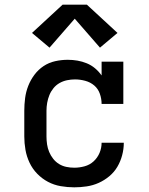

<svg xmlns="http://www.w3.org/2000/svg" viewBox="-20 -794 640 822"><path d="M298 8Q269 8 240 3Q211 -2 185.5 -15.5Q160 -29 139.5 -50Q119 -71 106.5 -97.5Q94 -124 89 -152.5Q84 -181 84 -210V-320Q84 -347 87.5 -374Q91 -401 101 -426.5Q111 -452 127.5 -474Q144 -496 166.5 -511Q189 -526 216 -532Q243 -538 270 -538Q291 -538 311.5 -534.5Q332 -531 351.5 -523Q371 -515 387 -501.5Q403 -488 415 -471V-530H508V-349H415Q415 -371 407.5 -392.5Q400 -414 383.5 -428Q367 -442 345 -448Q323 -454 301 -454Q284 -454 267 -450.5Q250 -447 235 -438.5Q220 -430 209 -416.5Q198 -403 191.5 -387Q185 -371 182 -354Q179 -337 179 -320V-210Q179 -193 181.5 -176Q184 -159 190.5 -143.5Q197 -128 207.5 -114.5Q218 -101 232.5 -92Q247 -83 264 -79.5Q281 -76 298 -76Q320 -76 342 -82Q364 -88 380.5 -103Q397 -118 406 -139Q415 -160 415 -183Q415 -183 415 -183Q415 -183 415 -183H510Q510 -183 510 -182.5Q510 -182 510 -182Q510 -156 503 -129.5Q496 -103 482.5 -80Q469 -57 448 -39.5Q427 -22 402.5 -11Q378 0 351 4Q324 8 298 8ZM192 -590 117 -653 248 -774H352L483 -653L408 -590L300 -714Z"/></svg>

Font: Iosevka Slab Medium Extended
Style: Regular
Weight: 500
Width: 7
Monospace: yes
Designer: Belleve Invis
Foundry: Belleve Invis
Version: Version 11.1.1; ttfautohint (v1.8.3)